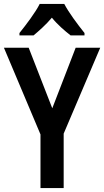

<svg xmlns="http://www.w3.org/2000/svg" viewBox="-20 -957 530 977"><path d="M307 -937H182C162 -896 113 -831 79 -789V-777H151C176 -798 213 -830 244 -867C274 -830 311 -799 339 -777H410V-789C374 -834 330 -893 307 -937ZM246 -406 126 -714H0L186 -273V0H304V-277L490 -714H365Z"/></svg>

Font: Noto Sans Gurmukhi UI Condensed SemiBold
Style: Regular
Weight: 600
Width: 3
Designer: Jelle Bosma - Monotype Design Team
Foundry: Monotype Imaging Inc.
Version: Version 2.004